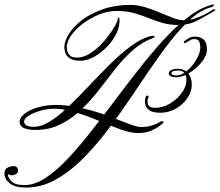

<svg xmlns="http://www.w3.org/2000/svg" viewBox="-140 -582 984 860"><path d="M443 -560Q477 -560 511 -549.5Q545 -539 576.5 -525.5Q608 -512 635.5 -501.5Q663 -491 684 -491Q706 -491 727.5 -497.5Q749 -504 767 -512.5Q785 -521 797 -528.5Q809 -536 812 -538Q817 -543 822 -539.5Q827 -536 822 -534Q791 -515 749 -492.5Q707 -470 660 -470Q620 -470 587.5 -479.5Q555 -489 524.5 -501.5Q494 -514 460 -523.5Q426 -533 381 -533Q344 -533 305 -517.5Q266 -502 233 -477.5Q200 -453 179.5 -424.5Q159 -396 159 -370Q159 -352 169 -338Q179 -324 205 -324Q231 -324 257 -339Q283 -354 306 -376.5Q329 -399 347 -423.5Q365 -448 376 -468Q387 -488 387 -496Q388 -504 391.5 -503Q395 -502 395 -499Q398 -467 382.5 -434Q367 -401 340 -373Q313 -345 281.5 -327.5Q250 -310 221 -310Q190 -310 174.5 -319.5Q159 -329 153.5 -343Q148 -357 148 -369Q148 -397 168.5 -430Q189 -463 228 -492.5Q267 -522 321.5 -541Q376 -560 443 -560ZM537 -421Q546 -423 551.5 -419.5Q557 -416 546 -412Q497 -394 456 -358Q415 -322 379 -276.5Q343 -231 307 -184Q271 -137 230 -97Q290 -83 343 -63Q396 -43 435 -28Q474 -13 492 -13Q517 -13 535.5 -18.5Q554 -24 566 -30Q578 -36 582 -39Q590 -41 591.5 -36.5Q593 -32 590 -30Q588 -29 574.5 -18Q561 -7 536.5 3.5Q512 14 478 14Q445 14 401 -2Q357 -18 307.5 -39Q258 -60 208 -76Q168 -42 122 -21Q76 0 19 0Q-14 0 -33 -8.5Q-52 -17 -52 -36Q-52 -56 -29 -73.5Q-6 -91 31 -101.5Q68 -112 108 -112Q123 -112 138.5 -111Q154 -110 170 -108Q214 -150 260.5 -199.5Q307 -249 354 -295.5Q401 -342 447 -376Q493 -410 537 -421ZM12 -14Q43 -14 78.5 -35Q114 -56 151 -90Q138 -93 126 -94Q114 -95 102 -95Q72 -95 41 -86Q10 -77 -11 -64Q-32 -51 -32 -38Q-32 -25 -20 -19.5Q-8 -14 12 -14ZM813 -562Q819 -562 817 -557Q815 -552 804 -549Q759 -537 714 -496.5Q669 -456 622.5 -396.5Q576 -337 528 -266Q480 -195 430 -121.5Q380 -48 327 20Q274 88 218 141.5Q162 195 102 226.5Q42 258 -23 258Q-72 258 -96 239.5Q-120 221 -120 196Q-120 176 -106.5 169Q-93 162 -80 162Q-69 162 -64 168Q-59 174 -59 182Q-59 191 -67.5 197Q-76 203 -89 203Q-96 203 -99 201Q-102 199 -105 197Q-105 213 -89 230Q-73 247 -29 247Q14 247 61.5 216.5Q109 186 159.5 133Q210 80 262.5 13.5Q315 -53 369.5 -125.5Q424 -198 479 -268.5Q534 -339 589 -399.5Q644 -460 698 -502Q752 -544 805 -560Q811 -562 813 -562ZM735 -418Q756 -418 771.5 -405.5Q787 -393 787 -360Q787 -332 761.5 -301.5Q736 -271 704 -253Q711 -243 715 -231Q719 -219 719 -203Q719 -171 699 -142Q679 -113 647 -95Q615 -77 578 -77Q542 -77 526.5 -90Q511 -103 509.5 -120.5Q508 -138 513 -149Q516 -154 520 -154Q523 -154 525 -151.5Q527 -149 525 -146Q518 -132 522.5 -115.5Q527 -99 555 -99Q590 -99 622 -118.5Q654 -138 674.5 -166.5Q695 -195 695 -223Q695 -237 692 -246Q667 -236 650 -236Q616 -236 616 -254Q616 -262 627 -268Q638 -274 657 -274Q679 -274 694 -262Q720 -282 738.5 -313.5Q757 -345 757 -367Q757 -387 751.5 -397Q746 -407 729 -407Q719 -407 711.5 -401.5Q704 -396 693 -391Q689 -389 688 -389Q685 -389 683.5 -392Q682 -395 686 -398Q696 -406 707 -412Q718 -418 735 -418ZM650 -244Q669 -244 685 -256Q681 -261 674.5 -263.5Q668 -266 657 -266Q628 -266 628 -254Q628 -244 650 -244Z"/></svg>

Font: Kapakana
Style: Regular
Weight: 400
Designer: Kousuke Nagai
Version: Version 1.002